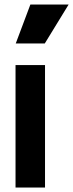

<svg xmlns="http://www.w3.org/2000/svg" viewBox="-20 -833 325 853"><path d="M179 -640 285 -813H115L50 -640ZM180 0V-544H49V0Z"/></svg>

Font: Plus Jakarta Sans
Style: Bold
Weight: 700
Designer: Gumpita Rahayu
Foundry: Tokotype
Version: Version 2.071;gftools[0.9.30]